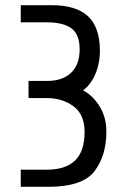

<svg xmlns="http://www.w3.org/2000/svg" viewBox="-20 -720 490 740"><path d="M60 -66H160Q233 -66 269.5 -101.5Q306 -137 306 -212Q306 -279 263 -310.5Q220 -342 161 -342H90V-408H161Q221 -408 254 -439.5Q287 -471 287 -530Q287 -587 255.5 -610.5Q224 -634 161 -634H60V-700H180Q273 -700 319 -657.5Q365 -615 365 -524Q365 -474 346.5 -432.5Q328 -391 300 -372Q339 -351 364.5 -309Q390 -267 390 -213Q390 -121 344.5 -60.5Q299 0 165 0H60Z"/></svg>

Font: Homenaje
Style: Regular
Weight: 400
Designer: Constanza Artigas Preller, Agustina Mingote
Foundry: Constanza Artigas Preller, Agustina Mingote
Version: Version 1.100